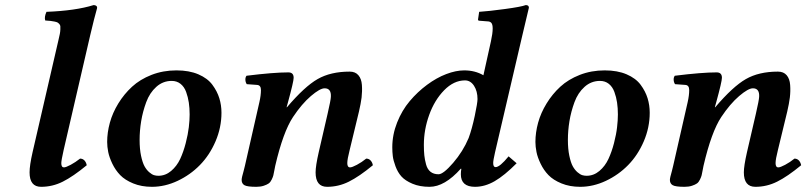

<svg xmlns="http://www.w3.org/2000/svg" viewBox="-20 -718 3147 748"><path d="M208 -563Q211.4 -577.1 213.1 -585.9Q214.8 -594.7 215.1 -603Q215.3 -611.3 215.1 -615.7Q214.8 -620.1 211.2 -624.3Q207.5 -628.4 204.1 -630.4Q200.7 -632.3 192.4 -634Q184.1 -635.7 177 -636.5Q169.9 -637.2 156.2 -638.2Q151.9 -651.9 161.1 -671.9Q274.4 -676.3 344.7 -698.2Q351.6 -698.2 355.5 -694.8Q359.4 -691.4 357.9 -685.1Q347.2 -647.9 332 -583L228 -133.8Q218.8 -92.8 218.8 -82.5Q218.8 -65.9 229 -65.9Q236.8 -65.9 255.4 -75.9Q273.9 -85.9 292 -100.1Q302.2 -100.1 309.1 -92.8Q315.9 -85.4 317.9 -74.2Q264.6 -30.3 224.6 -10.3Q184.6 9.8 140.1 9.8Q95.2 9.8 95.2 -46.4Q95.2 -73.7 106.9 -125Z M523.9 -172.9Q523.9 -137.7 529.5 -111.1Q535.2 -84.5 543 -70.3Q550.8 -56.2 561.3 -47.1Q571.8 -38.1 580.1 -35.6Q588.4 -33.2 596.7 -33.2Q624.5 -33.2 646.7 -52Q668.9 -70.8 681.9 -98.6Q694.8 -126.5 703.6 -160.6Q712.4 -194.8 715.6 -222.4Q718.8 -250 718.8 -272Q718.8 -296.9 715.6 -318.4Q712.4 -339.8 705.1 -359.9Q697.8 -379.9 683.3 -391.4Q668.9 -402.8 648.9 -402.8Q614.7 -402.8 588.9 -379.6Q563 -356.4 549.6 -319.8Q536.1 -283.2 530 -246.1Q523.9 -209 523.9 -172.9ZM397.5 -165Q397.5 -201.7 408 -240Q418.5 -278.3 440.9 -314.9Q463.4 -351.6 494.4 -380.1Q525.4 -408.7 570.3 -426.3Q615.2 -443.8 667.5 -443.8Q716.8 -443.8 752.7 -428.5Q788.6 -413.1 807.4 -387.7Q826.2 -362.3 834.5 -335.2Q842.8 -308.1 842.8 -278.8Q842.8 -221.2 819.6 -167.2Q796.4 -113.3 758.8 -75Q721.2 -36.6 671.9 -13.4Q622.6 9.8 571.8 9.8Q531.2 9.8 499 -3.4Q466.8 -16.6 448.2 -35.9Q429.7 -55.2 417.7 -80.1Q405.8 -105 401.6 -125.7Q397.5 -146.5 397.5 -165Z M1221.7 -125 1256.3 -274.9Q1268.6 -328.1 1269 -340.8Q1271 -374 1244.6 -374Q1226.6 -374 1191.2 -343.8Q1155.8 -313.5 1121.6 -262.2Q1083 -204.1 1052.2 -71.8Q1051.3 -67.4 1048.8 -54.2Q1046.4 -41 1044.9 -34.9Q1043.5 -28.8 1038.6 -18.6Q1033.7 -8.3 1026.9 -3.4Q1020 1.5 1007.6 5.6Q995.1 9.8 978.5 9.8Q942.9 9.8 932.1 3.4Q921.4 -2.9 921.4 -17.1Q921.4 -21.5 923.3 -30Q925.3 -38.6 929.2 -52.2L934.1 -71.8L990.7 -320.8Q996.6 -346.7 996.6 -367.2Q996.6 -386.2 981.4 -387.2L941.4 -390.1Q936.5 -397 936 -406.7Q935.5 -416.5 940.4 -422.9Q1045.9 -436 1103.5 -436Q1124 -436 1124 -415Q1124 -400.4 1102.1 -320.3L1096.7 -300.8L1097.7 -299.8Q1166.5 -380.9 1217.3 -409.9Q1268.1 -439 1342.3 -439Q1364.3 -439 1376.2 -425Q1388.2 -411.1 1389.9 -387Q1391.6 -362.8 1388.7 -337.9Q1385.7 -314.5 1378.4 -283.2L1342.3 -133.8Q1333 -97.7 1333 -82.5Q1333 -65.9 1343.8 -65.9Q1351.6 -65.9 1370.4 -75.9Q1389.2 -85.9 1406.7 -100.1Q1417 -100.1 1423.8 -92.8Q1430.7 -85.4 1432.6 -74.2Q1379.4 -30.3 1339.1 -10.3Q1298.8 9.8 1254.4 9.8Q1209.5 9.8 1209.5 -46.4Q1209.5 -71.3 1221.7 -125Z M1840.3 -332Q1840.3 -362.8 1826.7 -383.8Q1813 -404.8 1791.5 -404.8Q1748 -404.8 1710.4 -366.5Q1672.9 -328.1 1652.1 -270.5Q1631.3 -212.9 1631.3 -153.8Q1631.3 -129.4 1633.1 -112.8Q1634.8 -96.2 1639.9 -77.4Q1645 -58.6 1657.2 -48.8Q1669.4 -39.1 1688.5 -39.1Q1707 -39.1 1745.4 -83.5Q1783.7 -127.9 1805.7 -180.2Q1818.8 -215.8 1829.6 -266.6Q1840.3 -317.4 1840.3 -332ZM2015.6 -583 1908.7 -125Q1901.4 -93.3 1901.4 -83Q1901.4 -66.9 1910.6 -66.9Q1927.2 -66.9 1961.4 -108.9L1992.7 -82Q1945.3 -34.2 1907.2 -12.2Q1869.1 9.8 1830.6 9.8Q1775.4 9.8 1775.4 -39.1Q1775.4 -50.3 1777.3 -60.1L1775.4 -61Q1712.4 9.8 1653.3 9.8Q1615.2 9.8 1586.9 -2.2Q1558.6 -14.2 1543.9 -30.5Q1529.3 -46.9 1520.8 -70.1Q1512.2 -93.3 1510.3 -109.6Q1508.3 -126 1508.3 -144Q1508.3 -193.4 1527.1 -240.7Q1545.9 -288.1 1576.2 -324Q1606.4 -359.9 1643.6 -387.5Q1680.7 -415 1718.5 -429.4Q1756.3 -443.8 1788.6 -443.8Q1830.6 -443.8 1863.3 -424.8L1892.6 -557.1Q1899.4 -587.9 1899.4 -606.9Q1899.4 -622.6 1894.3 -628.7Q1889.2 -634.8 1878.4 -634.8L1847.7 -637.2Q1842.3 -637.2 1842.3 -642.1L1846.7 -671.9Q1884.3 -674.3 1947.3 -682.9Q2010.3 -691.4 2028.3 -698.2Q2040.5 -698.2 2040.5 -688Z M2192.4 -172.9Q2192.4 -137.7 2198 -111.1Q2203.6 -84.5 2211.4 -70.3Q2219.2 -56.2 2229.7 -47.1Q2240.2 -38.1 2248.5 -35.6Q2256.8 -33.2 2265.1 -33.2Q2293 -33.2 2315.2 -52Q2337.4 -70.8 2350.3 -98.6Q2363.3 -126.5 2372.1 -160.6Q2380.9 -194.8 2384 -222.4Q2387.2 -250 2387.2 -272Q2387.2 -296.9 2384 -318.4Q2380.9 -339.8 2373.5 -359.9Q2366.2 -379.9 2351.8 -391.4Q2337.4 -402.8 2317.4 -402.8Q2283.2 -402.8 2257.3 -379.6Q2231.4 -356.4 2218 -319.8Q2204.6 -283.2 2198.5 -246.1Q2192.4 -209 2192.4 -172.9ZM2065.9 -165Q2065.9 -201.7 2076.4 -240Q2086.9 -278.3 2109.4 -314.9Q2131.8 -351.6 2162.8 -380.1Q2193.8 -408.7 2238.8 -426.3Q2283.7 -443.8 2335.9 -443.8Q2385.3 -443.8 2421.1 -428.5Q2457 -413.1 2475.8 -387.7Q2494.6 -362.3 2502.9 -335.2Q2511.2 -308.1 2511.2 -278.8Q2511.2 -221.2 2488 -167.2Q2464.8 -113.3 2427.2 -75Q2389.6 -36.6 2340.3 -13.4Q2291 9.8 2240.2 9.8Q2199.7 9.8 2167.5 -3.4Q2135.3 -16.6 2116.7 -35.9Q2098.1 -55.2 2086.2 -80.1Q2074.2 -105 2070.1 -125.7Q2065.9 -146.5 2065.9 -165Z M2890.1 -125 2924.8 -274.9Q2937 -328.1 2937.5 -340.8Q2939.5 -374 2913.1 -374Q2895 -374 2859.6 -343.8Q2824.2 -313.5 2790 -262.2Q2751.5 -204.1 2720.7 -71.8Q2719.7 -67.4 2717.3 -54.2Q2714.8 -41 2713.4 -34.9Q2711.9 -28.8 2707 -18.6Q2702.1 -8.3 2695.3 -3.4Q2688.5 1.5 2676 5.6Q2663.6 9.8 2647 9.8Q2611.3 9.8 2600.6 3.4Q2589.8 -2.9 2589.8 -17.1Q2589.8 -21.5 2591.8 -30Q2593.8 -38.6 2597.7 -52.2L2602.5 -71.8L2659.2 -320.8Q2665 -346.7 2665 -367.2Q2665 -386.2 2649.9 -387.2L2609.9 -390.1Q2605 -397 2604.5 -406.7Q2604 -416.5 2608.9 -422.9Q2714.4 -436 2772 -436Q2792.5 -436 2792.5 -415Q2792.5 -400.4 2770.5 -320.3L2765.1 -300.8L2766.1 -299.8Q2835 -380.9 2885.7 -409.9Q2936.5 -439 3010.7 -439Q3032.7 -439 3044.7 -425Q3056.6 -411.1 3058.3 -387Q3060.1 -362.8 3057.1 -337.9Q3054.2 -314.5 3046.9 -283.2L3010.7 -133.8Q3001.5 -97.7 3001.5 -82.5Q3001.5 -65.9 3012.2 -65.9Q3020 -65.9 3038.8 -75.9Q3057.6 -85.9 3075.2 -100.1Q3085.4 -100.1 3092.3 -92.8Q3099.1 -85.4 3101.1 -74.2Q3047.9 -30.3 3007.6 -10.3Q2967.3 9.8 2922.9 9.8Q2877.9 9.8 2877.9 -46.4Q2877.9 -71.3 2890.1 -125Z"/></svg>

Font: Linux Libertine G
Style: Semibold Italic
Weight: 600
Italic angle: -11.5°
Designer: Philipp H. Poll
Foundry: Philipp H. Poll
Version: Version 5.1.1